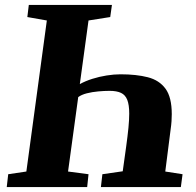

<svg xmlns="http://www.w3.org/2000/svg" viewBox="-20 -763 800 783"><path d="M7.5 0 13.5 -52.5 87.5 -63.5 171 -679.5 91.5 -693.5 97.5 -743H436.5L429.5 -693.5L341 -679.5L305.5 -420Q328 -432.5 356.5 -441.5Q385 -450.5 414.8 -455.2Q444.5 -460 471.5 -460Q536 -460 582.8 -448Q629.5 -436 655 -401.2Q680.5 -366.5 680.5 -297.5Q680.5 -284 679.5 -268.8Q678.5 -253.5 676 -236.5L654 -63.5L724.5 -52.5L717.5 0H391.5L397.5 -52.5L480.5 -64.5L494.5 -165Q500.5 -208.5 503.8 -241.8Q507 -275 507 -299.5Q507 -335.5 499 -355.8Q491 -376 473.5 -384.2Q456 -392.5 426.5 -392.5Q405 -392.5 380.5 -390.2Q356 -388 334.2 -382.5Q312.5 -377 299 -367L257.5 -63.5L341 -52.5L335.5 0Z"/></svg>

Font: Merriweather 24pt Black
Style: Italic
Weight: 900
Italic angle: -7.8°
Designer: Eben Sorkin
Foundry: Eben Sorkin
Version: Version 2.101